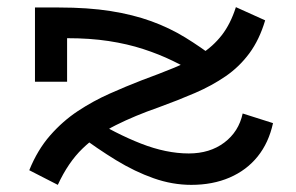

<svg xmlns="http://www.w3.org/2000/svg" viewBox="-20 -504 829 538"><path d="M641 -484 723 -447Q707 -393 679 -355Q651 -317 612.5 -290.5Q574 -264 526.5 -243.5Q479 -223 424 -203Q358 -180 305 -153.5Q252 -127 211.5 -88Q171 -49 142 14L62 -27Q85 -84 120.5 -124.5Q156 -165 198.5 -193Q241 -221 287 -241.5Q333 -262 377 -279Q426 -297 467.5 -314Q509 -331 543 -352.5Q577 -374 601.5 -405.5Q626 -437 641 -484ZM516 14Q463 14 410.5 -4.5Q358 -23 305.5 -55Q253 -87 197 -129L227 -177Q305 -129 375.5 -101.5Q446 -74 509 -74Q568 -74 608.5 -104.5Q649 -135 660 -186L745 -159Q733 -104 702 -65.5Q671 -27 623.5 -6.5Q576 14 516 14ZM78 -275V-483H145Q227 -483 290 -473Q353 -463 404 -444.5Q455 -426 499 -399Q543 -372 586 -339L537 -294Q502 -315 464 -333.5Q426 -352 381.5 -366.5Q337 -381 284.5 -389Q232 -397 168 -397V-275Z"/></svg>

Font: BioRhyme SemiExpanded
Style: Regular
Weight: 400
Width: 6
Designer: Aoife Mooney
Foundry: Aoife Mooney Type
Version: Version 1.600;gftools[0.9.33]